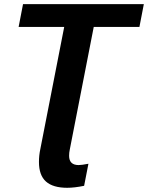

<svg xmlns="http://www.w3.org/2000/svg" viewBox="-20 -708 721 936"><path d="M70.8 -576.7 92.3 -688H681.2L659.7 -576.7H437L320.3 20.5Q316.9 36.1 316.9 51.3Q316.9 96.7 363.3 96.7Q377.9 96.7 411.1 90.3L390.1 197.8Q342.8 207.5 307.6 207.5Q238.3 207.5 204.1 177Q169.9 146.5 169.9 81.5Q169.9 49.3 176.8 17.6L293 -576.7Z"/></svg>

Font: Arimo
Style: Bold Italic
Weight: 700
Italic angle: -12°
Designer: Steve Matteson
Foundry: Monotype Imaging Inc.
Version: Version 1.33